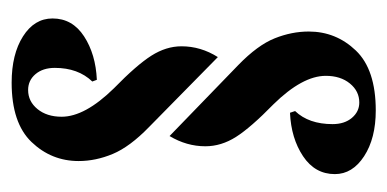

<svg xmlns="http://www.w3.org/2000/svg" viewBox="-192 -324 681 338"><g transform="rotate(90 149.0 -154.5)"><path d="M178 -324 175 -333Q198 -357 198 -399Q198 -420 187 -433Q176 -446 160 -446Q140 -446 126.5 -429.5Q113 -413 113 -387Q113 -346 163 -295Q204 -255 220.5 -229Q237 -203 237 -175Q237 -142 219 -112L94 -233Q59 -267 47 -297Q35 -327 35 -357Q35 -405 68.5 -440Q102 -475 174 -475Q223 -475 254.5 -454.5Q286 -434 286 -403Q286 -368 254.5 -347Q223 -326 178 -324ZM120 16 123 24Q99 49 99 90Q99 111 110 124Q121 137 138 137Q158 137 171.5 120.5Q185 104 185 78Q185 37 135 -14Q94 -54 77.5 -80Q61 -106 61 -133Q61 -167 80 -197L203 -76Q238 -42 250.5 -12Q263 18 263 48Q263 96 229.5 131Q196 166 125 166Q75 166 43.5 146Q12 126 12 94Q12 59 43.5 38.5Q75 18 120 16Z"/></g></svg>

Font: Katibeh
Style: Regular
Weight: 400
Designer: Arabic design by Kourosh Beigpour, Latin design by Eduardo Tunni, engineering by Lasse Fister
Version: Version 1.0010g